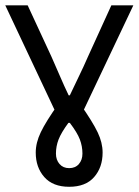

<svg xmlns="http://www.w3.org/2000/svg" viewBox="-20 -697 526 729"><path d="M242.7 12.2Q180.7 12.2 148.2 -24.7Q115.7 -61.5 115.7 -117.7Q115.7 -155.3 135 -195.3Q154.3 -235.4 200.2 -300.3V-252L0 -676.8H85L175.3 -481.9Q191.9 -444.8 207.3 -408.7Q222.7 -372.6 240.7 -335H245.1Q262.7 -372.6 280.3 -408.7Q297.9 -444.8 314 -481.9L402.8 -676.8H486.3L285.6 -253.4V-300.3Q332 -233.9 350.8 -194.6Q369.6 -155.3 369.6 -117.7Q369.6 -61.5 337.4 -24.7Q305.2 12.2 242.7 12.2ZM242.7 -58.6Q266.1 -58.6 279.5 -74.2Q293 -89.8 293 -113.8Q293 -141.6 283.2 -167.5Q273.4 -193.4 245.1 -230.5H239.7Q212.4 -193.4 202.4 -167.5Q192.4 -141.6 192.4 -113.8Q192.4 -89.8 206.1 -74.2Q219.7 -58.6 242.7 -58.6Z"/></svg>

Font: Akatab
Style: Regular
Weight: 400
Designer: SIL Global
Foundry: SIL Global
Version: Version 4.100